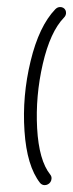

<svg xmlns="http://www.w3.org/2000/svg" viewBox="-20 -539 212 559"><path d="M130 -18.5Q129.6 -13.3 126.9 -9.1Q124.1 -4.8 119.6 -2.4Q115.2 0 110 0Q105.9 0 102.6 -1.7Q99.3 -3.3 96.7 -6.3Q58.1 -55.6 51.3 -157.4Q44.4 -259.3 69.1 -361.1Q93.7 -463 141.1 -512.2Q144.1 -515.2 147.6 -516.9Q151.1 -518.5 155.2 -518.5Q160.4 -518.5 164.4 -516.1Q168.5 -513.7 170.6 -509.4Q172.6 -505.2 172.2 -500Q171.5 -493 166.3 -487.8Q126.3 -446.7 104.6 -353Q83 -259.3 88.1 -165.6Q93.3 -71.9 126.3 -30.7Q130.7 -25.2 130 -18.5Z"/></svg>

Font: 26F Galaxy Sans Oblique
Style: Regular
Weight: 400
Italic angle: -5°
Designer: C₂₉H₂₅N₃O₅
Version: Version 1.200;FEAKit 1.0